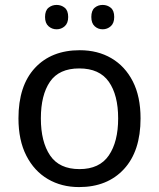

<svg xmlns="http://www.w3.org/2000/svg" viewBox="-20 -750 645 780"><path d="M551 -269Q551 -136 483.5 -63Q416 10 301 10Q230 10 174.5 -22.5Q119 -55 87 -117.5Q55 -180 55 -269Q55 -402 122 -474Q189 -546 304 -546Q377 -546 432.5 -513.5Q488 -481 519.5 -419.5Q551 -358 551 -269ZM146 -269Q146 -174 183.5 -118.5Q221 -63 303 -63Q384 -63 422 -118.5Q460 -174 460 -269Q460 -364 422 -418Q384 -472 302 -472Q220 -472 183 -418Q146 -364 146 -269ZM163 -681Q163 -707 177 -718.5Q191 -730 210 -730Q229 -730 243 -718.5Q257 -707 257 -681Q257 -656 243 -643.5Q229 -631 210 -631Q191 -631 177 -643.5Q163 -656 163 -681ZM351 -681Q351 -707 364.5 -718.5Q378 -730 397 -730Q416 -730 430 -718.5Q444 -707 444 -681Q444 -656 430 -643.5Q416 -631 397 -631Q378 -631 364.5 -643.5Q351 -656 351 -681Z"/></svg>

Font: Noto Sans Hebrew Droid
Style: Regular
Weight: 400
Designer: Monotype Design Team
Foundry: Monotype Imaging Inc.
Version: Version 1.100